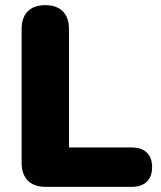

<svg xmlns="http://www.w3.org/2000/svg" viewBox="-20 -726 625 746"><path d="M157 0Q112 0 88 -24.5Q64 -49 64 -93V-613Q64 -658 88 -682Q112 -706 156 -706Q200 -706 224 -682Q248 -658 248 -613V-153H492Q530 -153 550.5 -133Q571 -113 571 -77Q571 -40 550.5 -20Q530 0 492 0Z"/></svg>

Font: Chiron GoRound TC H
Style: Regular
Weight: 900
Designer: Ryoko NISHIZUKA 西塚涼子 (kana, bopomofo & ideographs); Paul D. Hunt (Latin, Greek & Cyrillic); Sandoll Communications 산돌커뮤니
Foundry: Adobe
Version: Version 1.000;hotconv 1.1.1;makeotfexe 2.6.0